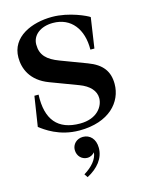

<svg xmlns="http://www.w3.org/2000/svg" viewBox="-147 -808 916 1201"><g transform="rotate(-15 311.5 -207.0)"><path d="M545 -656C531 -667 422 -720 310 -720C180 -720 42 -663 42 -528C42 -458 73 -373 188 -330L366 -263C430 -239 465 -200 465 -153C465 -100 420 -30 309 -30C165 -30 97 -111 104 -272H77L47 -78C79 -54 163 11 294 11C488 11 581 -98 581 -214C581 -294 544 -347 453 -381L286 -444C209 -473 171 -509 171 -578C171 -639 226 -682 306 -682C424 -682 492 -592 490 -460H516ZM233 121C233 86 261 55 303 55C348 55 382 89 382 147C382 215 337 269 267 306L252 284C306 251 341 210 345 166C335 177 320 189 297 189C263 189 233 162 233 121Z"/></g></svg>

Font: Ortica Linear
Style: Bold
Weight: 700
Designer: Benedetta Bovani
Foundry: Collletttivo
Version: Version 2.000;Glyphs 3.1.2 (3151)